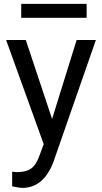

<svg xmlns="http://www.w3.org/2000/svg" viewBox="-20 -729 513 963"><path d="M241.2 -132.3 364.3 -528.3H460.9L248.5 81.5Q199.2 213.4 91.8 213.4L74.7 211.9L41 205.6V132.3L65.4 134.3Q111.3 134.3 137 115.7Q162.6 97.2 179.2 47.9L199.2 -5.9L10.7 -528.3H109.4ZM414.6 -639.6H86.4V-709.5H414.6Z"/></svg>

Font: Mardoto
Style: Regular
Weight: 400
Designer: Christian Robertson, Vahan Hovhannisyan
Foundry: Google
Version: Version 1.000